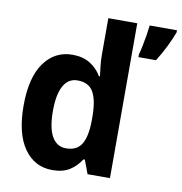

<svg xmlns="http://www.w3.org/2000/svg" viewBox="-85 -839 878 928"><g transform="rotate(10 354.5 -375.0)"><path d="M232 10Q145 10 93.5 -63Q42 -136 42 -273Q42 -411 94 -483.5Q146 -556 233 -556Q283 -556 318.5 -534.5Q354 -513 376 -476H381Q378 -498 375 -525.5Q372 -553 372 -580V-760H514V0H404L379 -67H372Q350 -32 317 -11Q284 10 232 10ZM279 -105Q332 -105 355 -142Q378 -179 379 -256V-277Q379 -357 356.5 -397.5Q334 -438 278 -438Q233 -438 209.5 -395.5Q186 -353 186 -272Q186 -189 210 -147Q234 -105 279 -105ZM709 -750Q696 -715 676.5 -675.5Q657 -636 634 -600H548V-613Q553 -631 558.5 -657.5Q564 -684 568.5 -712Q573 -740 575 -760H709Z"/></g></svg>

Font: Noto Sans Ethiopic SemiCondensed
Style: Bold
Weight: 700
Width: 4
Designer: Monotype Design Team
Foundry: Monotype Imaging Inc.
Version: Version 2.102; ttfautohint (v1.8.4.7-5d5b)